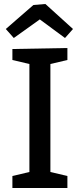

<svg xmlns="http://www.w3.org/2000/svg" viewBox="-20 -940 395 960"><path d="M305 -750 179 -843 49 -750 9 -795 147 -915 207 -920 345 -795ZM317 -60V0H42V-60L127 -80V-620L42 -640V-695L317 -700V-640L232 -620V-80Z"/></svg>

Font: Bitter
Style: Regular
Weight: 400
Designer: Sol Matas
Foundry: Sol Matas
Version: Version 1.001